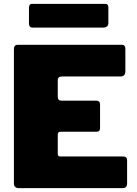

<svg xmlns="http://www.w3.org/2000/svg" viewBox="-20 -974 711 994"><path d="M52 -719Q52 -742 71 -742H611Q629 -742 629 -721V-605Q629 -578 603 -578H302Q279 -578 279 -559V-474Q279 -453 297 -453H477Q498 -453 498 -433V-309Q498 -302 494 -297Q490 -292 480 -292H295Q279 -292 279 -278V-178Q279 -164 291 -164H616Q638 -164 638 -145V-22Q638 -13 632.5 -6.5Q627 0 614 0H79Q52 0 52 -25V-719ZM541 -936V-855Q541 -831 512 -831H152Q139 -831 134.5 -836.5Q130 -842 130 -853V-934Q130 -954 146 -954H525Q541 -954 541 -936Z"/></svg>

Font: Libre Franklin Black
Style: Regular
Weight: 900
Designer: Pablo Impallari, Rodrigo Fuenzalida, Nhung Nguyen
Foundry: Impallari Type
Version: Version 3.000